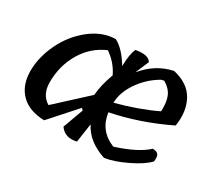

<svg xmlns="http://www.w3.org/2000/svg" viewBox="-108 -757 1073 962"><g transform="rotate(30 428.0 -276.0)"><path d="M145 -193Q145 -121 197 -90Q268 -156 370 -249Q374 -306 401 -380Q372 -440 317 -477Q236 -442 190.5 -365Q145 -288 145 -193ZM638 -486 622 -482Q559 -446 516.5 -385Q474 -324 473 -263Q601 -297 701 -345Q704 -397 690.5 -430Q677 -463 638 -486ZM582 -72Q705 -111 759 -162Q783 -162 791.5 -150Q800 -138 796 -110Q766 -77 695 -42.5Q624 -8 570 0Q467 -34 428 -112L412 -3Q348 12 316 -34L359 -152L349 -162Q220 -18 216 -13Q127 -16 80.5 -63.5Q34 -111 33 -190.5Q32 -270 71 -352.5Q110 -435 179 -489.5Q248 -544 324 -545Q374 -519 419 -444Q420 -513 436 -547Q506 -560 525 -528L492 -450Q560 -533 657 -553Q745 -533 779.5 -470Q814 -407 800 -320Q637 -241 475 -209Q488 -110 582 -72Z"/></g></svg>

Font: Tillana Medium
Style: Regular
Weight: 500
Designer: Lipi Raval (Devanagari, Latin), Jonny Pinhorn (Latin)
Foundry: Indian Type Foundry
Version: Version 2.003;PS 1.0;hotconv 1.0.79;makeotf.lib2.5.61930; tt